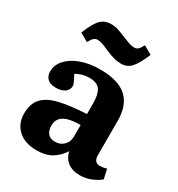

<svg xmlns="http://www.w3.org/2000/svg" viewBox="-183 -883 944 1017"><g transform="rotate(30 289.0 -374.5)"><path d="M191 14Q119 14 78 -23.5Q37 -61 37 -123Q37 -182 67.5 -216Q98 -250 162 -265.5Q226 -281 327 -286V-351Q327 -406 309 -432.5Q291 -459 243 -459Q220 -459 198 -452.5Q176 -446 162 -436Q188 -393 188 -376Q188 -354 168.5 -339Q149 -324 113 -324Q79 -324 62 -340.5Q45 -357 45 -384Q45 -424 73.5 -456Q102 -488 153 -507Q204 -526 270 -526Q381 -526 433.5 -479Q486 -432 486 -336V-126Q486 -82 524 -82Q541 -82 564 -89L577 -31Q557 -13 524 0.5Q491 14 457 14Q408 14 379.5 -9Q351 -32 344 -69Q323 -34 286 -10Q249 14 191 14ZM252 -74Q285 -74 306 -95Q327 -116 327 -151V-219Q259 -219 226.5 -199.5Q194 -180 194 -139Q194 -110 208.5 -92Q223 -74 252 -74ZM350 -607Q326 -607 304.5 -613Q283 -619 257 -630Q226 -644 210 -649.5Q194 -655 180 -655Q168 -655 158 -647Q148 -639 136 -616L85 -645Q113 -714 137.5 -738.5Q162 -763 201 -763Q224 -763 244 -756.5Q264 -750 290 -739Q317 -728 334 -722Q351 -716 366 -716Q380 -716 389.5 -724Q399 -732 411 -755L462 -726Q435 -660 410.5 -633.5Q386 -607 350 -607Z"/></g></svg>

Font: Literata
Style: Bold
Weight: 700
Designer: Latin by Veronika Burian and Jose Scaglione. Greek by Irene Vlachou. Cyrillic by Vera Evstafieva.
Foundry: TypeTogether
Version: Version 3.103; ttfautohint (v1.8.4.7-5d5b);gftools[0.9.29]